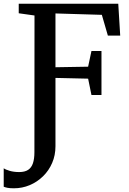

<svg xmlns="http://www.w3.org/2000/svg" viewBox="-62 -763 698 1035"><path d="M13 252Q-10 252 -22.8 249.2Q-35.5 246.5 -42 243.5V144Q-32 151.5 -9.5 158Q13 164.5 41.5 164.5Q71.5 164.5 89.5 152.8Q107.5 141 115.5 117.2Q123.5 93.5 123.5 57.5L124 -679.5L39 -691.5V-743H575.5L586 -571H519.5L487 -683L237 -690.5V-400.5L413 -403.5L431 -488H485V-251H431L413 -339L237 -343V25.5Q237 74 219.2 115.2Q201.5 156.5 170 187.2Q138.5 218 98.2 235Q58 252 13 252Z"/></svg>

Font: Merriweather 20pt Medium
Style: Regular
Weight: 500
Version: Version 2.100